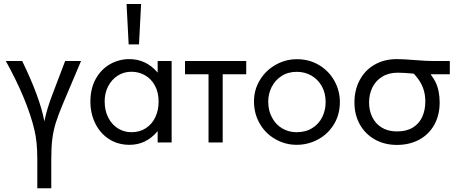

<svg xmlns="http://www.w3.org/2000/svg" viewBox="-20 -727 2316 980"><path d="M93.3 -415.5Q184.1 -228.5 206.5 -107.4Q218.8 -169.9 247.1 -243.7L312.5 -415.5H393.6L303.7 -203.1Q277.8 -142.1 265.1 -101.3Q252.4 -60.5 247.1 -18.6Q241.7 23.4 241.7 83.5V233.9H170.4V83.5Q170.4 -2 155.8 -63.5Q119.6 -216.3 9.8 -415.5Z M441.4 -208.5Q441.4 -275.9 469 -325Q496.6 -374 542.2 -399.7Q587.9 -425.3 640.1 -425.3Q726.1 -425.3 784.7 -356.4V-415.5H856V0H784.7V-57.6Q726.1 12.2 641.6 12.2Q581.5 12.2 536.1 -17.3Q490.7 -46.9 466.1 -97.4Q441.4 -147.9 441.4 -208.5ZM532.7 -126.5Q551.3 -90.3 582.5 -71.3Q613.8 -52.2 650.4 -52.2Q693.8 -52.2 725.3 -73.2Q756.8 -94.2 773.2 -129.6Q789.6 -165 789.6 -208Q789.6 -255.9 770.5 -290.5Q751.5 -325.2 719.7 -343Q688 -360.8 650.9 -360.8Q611.3 -360.8 580.3 -340.6Q549.3 -320.3 531.7 -285.9Q514.2 -251.5 514.2 -210.4Q514.2 -162.1 532.7 -126.5ZM626 -706.5H700.2L689.5 -500.5H636.7Z M924.3 -415.5H1236.8V-348.1H1116.7V0H1044.4V-348.1H924.3Z M1306.6 -318.4Q1336.4 -367.7 1387 -396.2Q1437.5 -424.8 1495.6 -424.8Q1559.1 -424.8 1609.1 -394.5Q1659.2 -364.3 1687 -314Q1714.8 -263.7 1714.8 -206.5Q1714.8 -142.1 1684.3 -92.3Q1653.8 -42.5 1603 -15.1Q1552.2 12.2 1494.1 12.2Q1434.1 12.2 1381.8 -18.8Q1329.6 -49.8 1301.8 -103.5Q1276.4 -150.9 1276.4 -210Q1276.4 -269 1306.6 -318.4ZM1368.7 -126.5Q1387.7 -90.8 1420.7 -71.5Q1453.6 -52.2 1493.7 -52.2Q1540.5 -52.2 1574.2 -73.5Q1607.9 -94.7 1625 -129.9Q1642.1 -165 1642.1 -206.1Q1642.1 -252 1622.6 -286.9Q1603 -321.8 1569.6 -341.1Q1536.1 -360.4 1495.1 -360.4Q1449.7 -360.4 1416.5 -338.6Q1383.3 -316.9 1366.2 -282Q1349.1 -247.1 1349.1 -208.5Q1349.1 -161.6 1368.7 -126.5Z M1816.9 -319.8Q1844.2 -370.1 1893.3 -397.7Q1942.4 -425.3 2004.9 -425.3Q2039.1 -425.3 2097.2 -420.4Q2157.7 -415.5 2193.4 -415.5H2275.9V-348.1H2177.7Q2195.8 -322.8 2202.1 -310.1Q2224.1 -265.1 2224.1 -204.1Q2224.1 -139.6 2196.8 -90.3Q2169.4 -41 2119.9 -14.2Q2070.3 12.7 2005.9 12.7Q1942.9 12.7 1893.3 -15.1Q1843.8 -43 1816.4 -92.3Q1789.1 -141.6 1789.1 -203.6Q1789.1 -269.5 1816.9 -319.8ZM1879.9 -129.9Q1896 -96.2 1928 -76.2Q1960 -56.2 2006.3 -56.2Q2055.7 -56.2 2087.9 -76.4Q2120.1 -96.7 2135.5 -131.1Q2150.9 -165.5 2150.9 -209.5Q2150.9 -265.1 2124 -309.6Q2115.7 -323.2 2104 -337.4L2091.8 -351.1Q2039.6 -356 2010.7 -356Q1963.9 -356 1930.7 -335.4Q1897.5 -314.9 1880.6 -280.3Q1863.8 -245.6 1863.8 -203.6Q1863.8 -163.1 1879.9 -129.9Z"/></svg>

Font: NMS Futura Pro Book
Style: Regular
Weight: 400
Designer: Blend3rman
Version: Version 0.1